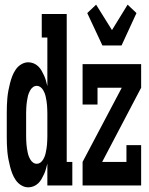

<svg xmlns="http://www.w3.org/2000/svg" viewBox="-20 -795 640 823"><path d="M419 -600 354 -739 392 -775 460 -666 527 -775 565 -739 501 -600ZM101 8Q86 8 71.5 -0.5Q57 -9 47.5 -23Q38 -37 32.5 -51.5Q27 -66 23 -81.5Q19 -97 16 -113Q13 -129 11.5 -145.5Q10 -162 9.5 -178Q9 -194 9 -210V-310Q9 -326 9.5 -342Q10 -358 11.5 -374.5Q13 -391 16 -407Q19 -423 23 -438.5Q27 -454 32.5 -468.5Q38 -483 47.5 -497Q57 -511 71.5 -519.5Q86 -528 101 -528Q113 -528 124 -523.5Q135 -519 143.5 -511Q152 -503 158 -492.5Q164 -482 169 -471Q174 -460 177 -449Q180 -438 183 -426V-634H159V-735H266V-101H290V0H183V-94Q180 -82 177 -71Q174 -60 169 -49Q164 -38 158 -27.5Q152 -17 143.5 -9Q135 -1 124 3.5Q113 8 101 8ZM334 0V-101L502 -419H398V-347H334V-520H585V-419L418 -101H522V-173H585V0ZM138 -93Q146 -93 153 -98Q160 -103 164.5 -110.5Q169 -118 172 -126Q175 -134 176.5 -142.5Q178 -151 179.5 -159Q181 -167 181.5 -175.5Q182 -184 182.5 -192.5Q183 -201 183 -210V-310Q183 -319 182.5 -327.5Q182 -336 181.5 -344.5Q181 -353 179.5 -361Q178 -369 176.5 -377.5Q175 -386 172 -394Q169 -402 164.5 -409.5Q160 -417 153 -422Q146 -427 138 -427Q129 -427 122 -422Q115 -417 110.5 -409.5Q106 -402 103 -394Q100 -386 98.5 -377.5Q97 -369 95.5 -361Q94 -353 93.5 -344.5Q93 -336 92.5 -327.5Q92 -319 92 -310V-210Q92 -201 92.5 -192.5Q93 -184 93.5 -175.5Q94 -167 95.5 -159Q97 -151 98.5 -142.5Q100 -134 103 -126Q106 -118 110.5 -110.5Q115 -103 122 -98Q129 -93 138 -93Z"/></svg>

Font: Iosevka HT Extended
Style: Bold
Weight: 700
Width: 7
Monospace: yes
Designer: Belleve Invis
Foundry: Belleve Invis
Version: Version 32.3.0; ttfautohint (v1.8.4)